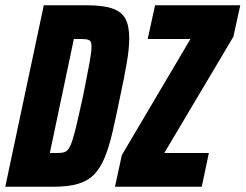

<svg xmlns="http://www.w3.org/2000/svg" viewBox="-30 -708 931 728"><path d="M-10 0 136 -688H299Q360 -688 395.5 -676Q431 -664 445.5 -637Q460 -610 460 -563Q460 -525 451 -471.5Q442 -418 426 -344Q410 -265 396.5 -207Q383 -149 366.5 -109.5Q350 -70 326.5 -46Q303 -22 266 -11Q229 0 173 0ZM159 -128H190Q203 -128 212.5 -130.5Q222 -133 229.5 -143Q237 -153 244.5 -176Q252 -199 261.5 -239.5Q271 -280 285 -344Q301 -424 309 -467.5Q317 -511 317 -531Q317 -541 315 -547Q313 -553 308.5 -555.5Q304 -558 297 -559Q290 -560 281 -560H250ZM406 0 432 -120 692 -560H530L558 -688H881L855 -569L593 -128H762L735 0Z"/></svg>

Font: Saira Condensed ExtraBold
Style: Italic
Weight: 800
Width: 3
Italic angle: -12°
Designer: Hector Gatti with collaboration of the Omnibus-Type team
Foundry: Omnibus-Type
Version: Version 1.101